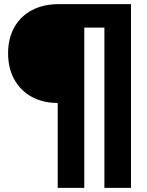

<svg xmlns="http://www.w3.org/2000/svg" viewBox="-20 -725 708 925"><path d="M611 180H483V-592H386V180H258V-229Q187 -229 133 -258.5Q79 -288 49 -342Q19 -396 19 -468Q19 -540 49 -593.5Q79 -647 134 -676Q189 -705 262 -705H611Z"/></svg>

Font: Nunito Sans Heavy
Style: Regular
Weight: 400
Designer: Vernon Adams
Foundry: Vernon Adams
Version: Version 2.500